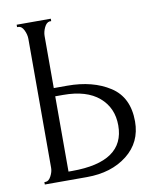

<svg xmlns="http://www.w3.org/2000/svg" viewBox="-77 -721 642 781"><g transform="rotate(-10 244.0 -330.0)"><path d="M45 0V-10H50Q63 -10 72.5 -28Q82 -46 82 -62V-595Q82 -613 73 -631.5Q64 -650 50 -650H45V-660H186V-650H179Q166 -648 157.5 -630Q149 -612 149 -595V-380H205Q310 -380 380.5 -334.5Q451 -289 451 -189Q451 -103 385.5 -51.5Q320 0 219 0ZM149 -35H164Q381 -35 381 -185Q381 -258 329.5 -302Q278 -346 182 -346H149Z"/></g></svg>

Font: Forum
Style: Regular
Weight: 400
Designer: Denis Masharov
Foundry: Denis Masharov
Version: Version 1.000